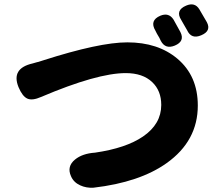

<svg xmlns="http://www.w3.org/2000/svg" viewBox="-20 -862 989 893"><path d="M353 0Q322 -14 310 -43Q290 -88 329 -120Q363 -148 422 -152Q566 -173 645 -227Q730 -285 730 -374Q730 -440 688 -480Q644 -522 565 -522Q432 -522 171 -411Q130 -393 107 -403.5Q84 -414 66 -457Q31 -544 132 -567Q139 -569 153 -573Q156 -574 158 -574Q164 -576 180 -581Q442 -665 572 -665Q715 -665 805 -589Q900 -509 900 -371Q900 -207 756 -104Q630 -14 415 11Q381 13 353 0ZM728 -672Q726 -677 721 -686.5Q716 -696 713 -700Q712 -702 709 -707Q705 -715 703 -719Q674 -767 726 -789Q765 -805 787 -771Q803 -743 819 -713Q841 -670 793 -650Q749 -632 728 -672ZM850 -722Q845 -730 835 -748Q829 -759 823 -769Q794 -814 846 -836Q886 -853 907 -819Q922 -794 942 -759Q964 -718 916 -698Q870 -678 850 -722Z"/></svg>

Font: GenSenRounded TW H
Style: Regular
Weight: 900
Version: Version 1.501;PS 1;hotconv 16.6.51;makeotf.lib2.5.65220